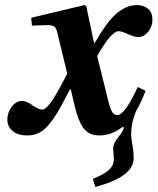

<svg xmlns="http://www.w3.org/2000/svg" viewBox="-20 -522 621 757"><path d="M9 -50Q9 -79 26.5 -101.5Q44 -124 67 -124Q84 -124 108 -107Q132 -90 147 -90Q171 -90 223 -190Q225 -193 233.5 -209.5Q242 -226 245 -232L206 -393Q202 -412 193.5 -417.5Q185 -423 166 -423L106 -421L103 -452L313 -502L320 -498L351 -352H353Q374 -389 399 -424Q456 -502 520 -502Q546 -502 563.5 -487.5Q581 -473 581 -445Q581 -417 564 -396.5Q547 -376 525 -376Q510 -376 484.5 -387.5Q459 -399 447 -399Q419 -399 363 -301L406 -128Q414 -94 422 -81Q430 -68 442 -68Q473 -69 523 -179L554 -164Q537 -119 517 -85Q497 -38 497 9Q497 23 502 49Q507 75 507 102Q507 175 356 215L346 183Q392 165 410.5 147Q429 129 429 105Q429 100 427.5 84.5Q426 69 426 63Q426 44 447 18Q468 -8 468 -19Q468 -21 465.5 -21.5Q463 -22 461 -20Q419 12 372 12Q330 12 309 -17Q288 -46 275 -102L259 -170H256Q252 -162 239 -138Q226 -114 223 -107Q190 -47 160.5 -17.5Q131 12 87 12Q51 12 30 -5.5Q9 -23 9 -50Z"/></svg>

Font: Heuristica
Style: Bold Italic
Weight: 700
Italic angle: -13°
Version: Version 1.0.2